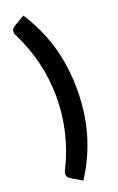

<svg xmlns="http://www.w3.org/2000/svg" viewBox="-180 -833 637 1039"><g transform="rotate(-20 139.0 -313.0)"><path d="M33.5 -699Q27.5 -710 27 -715.2Q26.5 -720.5 26.5 -722.5Q26.5 -728.5 28.5 -734.2Q30.5 -740 35.2 -744.5Q40 -749 45.5 -752.5L107 -788.5Q143.5 -732 169.5 -674.2Q195.5 -616.5 212 -557.5Q228.5 -498.5 236.2 -437.5Q244 -376.5 244 -313.5Q244 -250 236.2 -189.2Q228.5 -128.5 212 -69.2Q195.5 -10 169.5 47.5Q143.5 105 107 162L45.5 125.5Q40 122 35.2 117.5Q30.5 113 28.5 107.2Q26.5 101.5 26.5 96Q26.5 94 27 88.8Q27.5 83.5 33.5 72.5Q77.5 -14 101.2 -113Q125 -212 125 -313.5Q125 -415 101.2 -514Q77.5 -613 33.5 -699Z"/></g></svg>

Font: Lato
Style: Regular
Weight: 800
Designer: Lukasz Dziedzic with Adam Twardoch and Botio Nikoltchev
Foundry: tyPoland Lukasz Dziedzic
Version: Version 2.015; 2015-08-06; http://www.latofonts.com/; ttfaut